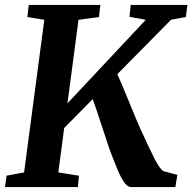

<svg xmlns="http://www.w3.org/2000/svg" viewBox="-25 -763 784 783"><path d="M-4.7 0 1.7 -46.5 73.3 -59.9 155.7 -682.2 86.6 -693.6 92.3 -743H384.3L378.6 -693.6L295.2 -682.2L212.8 -59.9L296.8 -46.5L292.7 0ZM224.8 -228.9 236.9 -327.5 569.4 -682.2 503.1 -694.3 508.1 -743H739.3L733 -693.6L672.6 -682.5ZM690 0H508.6Q498.4 -1 489.2 -10.2Q480 -19.3 471 -35.8Q462.1 -52.3 452.4 -75.8Q442.8 -99.3 431.3 -128.8Q422 -153.1 411.9 -183.4Q401.8 -213.8 391.1 -246.5Q380.4 -279.3 369.9 -310.8Q359.3 -342.3 349.2 -368.8L449.3 -470Q458.8 -450 472.1 -418.3Q485.3 -386.6 499.8 -351.2Q514.3 -315.7 527.6 -283.6Q540.9 -251.4 550.7 -230.7Q567.8 -193.9 581.1 -165.3Q594.4 -136.7 605 -116.1Q615.5 -95.5 624.4 -82.9Q633.2 -70.3 641.2 -65.1L698.4 -49.8Z"/></svg>

Font: Merriweather 7pt Light
Style: Italic
Weight: 300
Italic angle: -7.8°
Designer: Eben Sorkin
Foundry: Eben Sorkin
Version: Version 2.200;gftools[0.9.31]